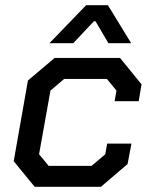

<svg xmlns="http://www.w3.org/2000/svg" viewBox="-20 -722 582 742"><path d="M33 -99 88 -411 191 -498H444L527 -396L516 -331H423L430 -372L393 -417H228L175 -372L131 -126L168 -81H334L387 -126L394 -167H488L473 -88L370 0H114ZM313 -702H397L487 -555H399L349 -640H343L263 -555H171Z"/></svg>

Font: Chakra Petch Medium
Style: Italic
Weight: 500
Italic angle: -10°
Designer: Katatrad Aksorn Co.,Ltd.
Foundry: Cadson Demak Co.,Ltd.
Version: Version 1.000; ttfautohint (v1.6)